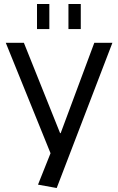

<svg xmlns="http://www.w3.org/2000/svg" viewBox="-20 -755 593 965"><path d="M171 173 248 -20 240 30 9 -540H100L282 -86H285L454 -540H545L265 190ZM228 -735V-609H166V-735ZM386 -735V-609H324V-735Z"/></svg>

Font: Pathway Extreme 72pt Medium
Style: Regular
Weight: 500
Designer: Eduardo Rodriguez Tunni
Foundry: Eduardo Rodriguez Tunni
Version: Version 1.001;gftools[0.9.26]